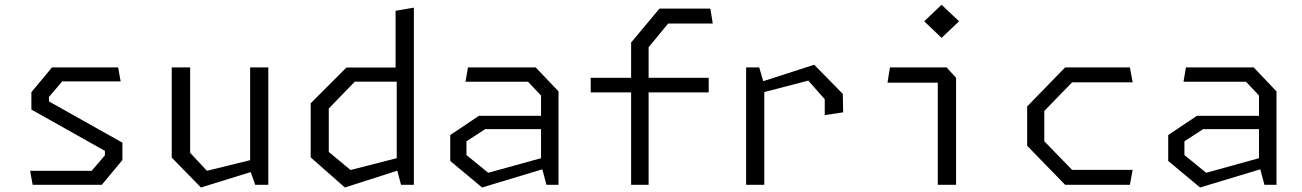

<svg xmlns="http://www.w3.org/2000/svg" viewBox="-20 -798 5620 829"><path d="M121 0H419.5L508.5 -107V-182L191.5 -360V-379.5L248.5 -446.5H501L490 -507H204.5L115.5 -400V-325L433 -146.5V-127.5L376 -60.5H110Z M801 -507H721.5V-117.5L847.5 11.5L1062.5 -55L1082 0H1138.5V-507H1060V-106.5L873.5 -60.5L801 -138Z M1711.5 0H1767V-765L1688 -751.5V-506.5H1476L1321.5 -352V-118.5L1469 11.5L1695.5 -61ZM1399.5 -142V-329.5L1512 -445.5H1693V-115L1493.5 -64Z M2339.5 0H2391.5V-403.5L2293 -507H2000.5L1990 -445H2260L2316 -385.5V-298H2048L1924 -215V-103L2061.5 11.5L2321.5 -67ZM1994 -128.5V-188L2075 -240.5H2316V-115L2088 -52Z M2705 0H2780.5V-399H3040V-462H2780.5V-594L2865 -696.5H3057.5L3047 -761H2827.5L2705 -614.5V-462H2530.5V-399H2705Z M3541 -301 3620.5 -313 3619 -392.5 3495.5 -518.5 3275.5 -447.5 3258 -507H3201.5V0H3280V-400.5L3470 -450L3541 -369.5Z M4029 0H4108V-462L4067 -507H3822.5L3812 -441H4029ZM3970.5 -706 4045.5 -634.5 4121 -706 4045.5 -777.5Z M4579 0H4858.5L4870.5 -64.5H4609L4489 -188V-319L4609 -442.5H4870.5L4858.5 -507H4579L4415 -338.5V-168.5Z M5439.5 0H5491.5V-403.5L5393 -507H5100.5L5090 -445H5360L5416 -385.5V-298H5148L5024 -215V-103L5161.5 11.5L5421.5 -67ZM5094 -128.5V-188L5175 -240.5H5416V-115L5188 -52Z"/></svg>

Font: Monaspace Krypton Light
Style: Regular
Weight: 300
Designer: Riley Cran & the Lettermatic Team
Foundry: Lettermatic
Version: Version 1.101 (Monaspace Krypton)